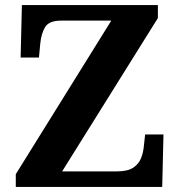

<svg xmlns="http://www.w3.org/2000/svg" viewBox="-20 -734 706 754"><path d="M42 0V-50L417 -653H220Q173 -653 157.5 -628Q142 -603 138 -562L133 -508H61L66 -714H600V-663L224 -61H440Q481 -61 503 -75.5Q525 -90 534 -113Q543 -136 545 -161L550 -206H622L617 0Z"/></svg>

Font: Noto Serif Thai
Style: Bold
Weight: 700
Designer: Monotype Design Team
Foundry: Monotype Imaging Inc.
Version: Version 2.002; ttfautohint (v1.8.4.7-5d5b)